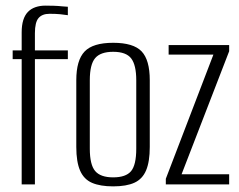

<svg xmlns="http://www.w3.org/2000/svg" viewBox="-20 -655 850 682"><path d="M57 0V-445H25V-476H57V-540Q57 -565 62.5 -583Q68 -601 79 -612.5Q90 -624 106 -629.5Q122 -635 141 -635Q156 -635 171.5 -634.5Q187 -634 200.5 -632.5Q214 -631 221 -631V-601Q209 -603 193.5 -604.5Q178 -606 156 -606Q130 -606 117 -591Q104 -576 104 -537V-476H221V-445H104V0Z M382 7Q336 7 307 -5.5Q278 -18 264.5 -49Q251 -80 251 -133V-370Q251 -441 280.5 -472Q310 -503 382 -503Q454 -503 483 -472.5Q512 -442 512 -370V-133Q512 -81 499 -50Q486 -19 457.5 -6Q429 7 382 7ZM382 -25Q427 -25 445.5 -47Q464 -69 464 -127V-370Q464 -424 446 -447.5Q428 -471 382 -471Q337 -471 318 -448.5Q299 -426 299 -370V-127Q299 -70 318 -47.5Q337 -25 382 -25Z M569 0V-20L738 -461H579V-495H794V-473L625 -36H794V0Z"/></svg>

Font: Alumni Sans Light
Style: Regular
Weight: 300
Version: Version 1.018